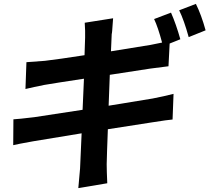

<svg xmlns="http://www.w3.org/2000/svg" viewBox="-20 -889 1078 988"><path d="M951 -698Q927 -785 902 -836L988 -869Q1016 -813 1038 -733ZM539 -345Q739 -377 765 -382Q822 -393 873 -406L868 -274Q849 -273 760 -259L535 -224Q533 -181 531 -115L529 -44Q529 -11 532 54L383 79L392 -22Q394 -62 400 -203Q214 -173 151 -162Q67 -147 48 -142L49 -275Q73 -276 156 -286Q159 -286 405 -324L412 -484Q357 -476 288 -465L208 -452Q153 -441 111 -431L116 -569L211 -576Q280 -584 415 -605L418 -696Q419 -728 416 -772L562 -795Q556 -705 555 -717Q554 -693 551 -625L755 -658L814 -670Q793 -749 773 -791L860 -824Q886 -765 908 -687L853 -665L847 -548L753 -536L545 -504Z"/></svg>

Font: KaiGen Gothic CN Bold
Style: Bold
Weight: 700
Designer: Ryoko NISHIZUKA  (kana & ideographs); Paul D. Hunt (Latin, Greek & Cyrillic); Wenlong ZHANG  (bopomofo); Sandoll Communi
Foundry: Adobe Systems Incorporated
Version: Version 1.002.20150501